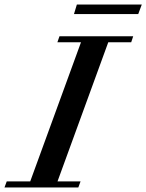

<svg xmlns="http://www.w3.org/2000/svg" viewBox="-71 -822 642 842"><path d="M253.4 -760.3 266.1 -802.2H550.8L535.2 -760.3ZM-51.3 0 -41.5 -26.4H61.5L284.2 -636.7H180.7L189.9 -663.1H513.2L504.4 -636.7H403.8L181.2 -26.4H282.2L272.5 0Z"/></svg>

Font: Elstob 18pt SemiBold
Style: Italic
Weight: 600
Italic angle: -20°
Designer: Peter S. Baker
Version: Version 1.015